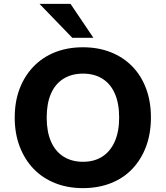

<svg xmlns="http://www.w3.org/2000/svg" viewBox="-20 -960 856 991"><path d="M408 11Q329 11 264 -15Q199 -41 153 -89Q107 -137 81.5 -204Q56 -271 56 -353Q56 -436 81.5 -502.5Q107 -569 153.5 -617Q200 -665 264.5 -690.5Q329 -716 408 -716Q487 -716 551.5 -690.5Q616 -665 662.5 -617.5Q709 -570 734 -503Q759 -436 759 -354Q759 -271 734 -204Q709 -137 663 -88.5Q617 -40 552 -14.5Q487 11 408 11ZM408 -125Q467 -125 508.5 -152Q550 -179 572.5 -230Q595 -281 595 -353Q595 -426 573 -476.5Q551 -527 509 -553.5Q467 -580 408 -580Q350 -580 307.5 -553.5Q265 -527 243 -476.5Q221 -426 221 -353Q221 -281 243 -230Q265 -179 307.5 -152Q350 -125 408 -125ZM353 -765 184 -940H344L462 -765Z"/></svg>

Font: Nunito Sans 10pt ExtraBold
Style: Regular
Weight: 800
Designer: Vernon Adams
Foundry: Vernon Adams
Version: Version 3.101;gftools[0.9.27]